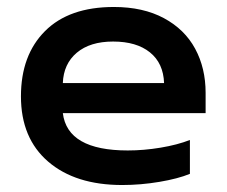

<svg xmlns="http://www.w3.org/2000/svg" viewBox="-20 -515 649 550"><path d="M40 -239Q40 -357 109 -426Q178 -495 306 -495Q390 -495 449.5 -463Q509 -431 539 -375.5Q569 -320 569 -249V-191H160Q173 -84 346 -84Q392 -84 440 -92Q488 -100 524 -114V-17Q490 -3 436.5 6Q383 15 330 15Q196 15 118 -52Q40 -119 40 -239ZM450 -277Q448 -334 409.5 -365Q371 -396 304 -396Q238 -396 200 -364Q162 -332 160 -277Z"/></svg>

Font: Prompt Medium
Style: Regular
Weight: 500
Designer: Katatrad Team
Foundry: CadsonDemak
Version: Version 1.001